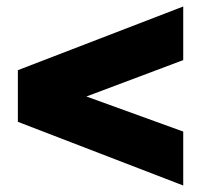

<svg xmlns="http://www.w3.org/2000/svg" viewBox="-20 -645 649 591"><path d="M544 -74 35 -270V-429L544 -625V-460L246 -348L544 -240Z"/></svg>

Font: Morrison Black
Style: Regular
Weight: 900
Designer: Pablo Impallari, Rodrigo Fuenzalida (Modified by Dan O. Williams)
Version: Version 0.03;June 6, 2019;FontCreator 11.5.0.2425 64-bit; tt